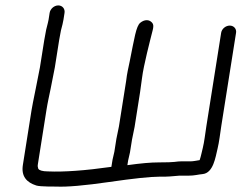

<svg xmlns="http://www.w3.org/2000/svg" viewBox="-20 -700 892 709"><path d="M163.3 -652.5 159.4 -627.5C158.6 -622.8 155.7 -610.2 150.7 -591.2L150.6 -590.8L143.4 -551.7L127.4 -450.9L112.1 -373.3C103.4 -331.1 98.2 -304.1 96.3 -292.1L64.5 -91.2C57.7 -48.9 78.3 -26.3 114.3 -14.9C129.1 -10.2 187.5 -11.2 187.4 -11C227.8 -9.1 292.7 -14.9 383.6 -28C473.7 -41.1 535.3 -47.5 566.7 -47.5H587.8C594.6 -47.5 601.7 -47.9 608.3 -48.5L641.8 -51.3H675.8C699 -51.3 711.9 -55.8 727.7 -57.1C768.1 -60.6 775.8 -120.5 783.3 -150.6C789.4 -175.1 793.2 -209.4 797.1 -234.3L851.7 -579.1C854 -593.5 843.4 -605.5 828.4 -605.5C813.4 -605.5 799 -593.5 796.7 -579.1L742.1 -234.3C738.2 -209.6 734.2 -174.6 729 -154.3C725.7 -141.7 721.7 -120.9 717.2 -108.7C707.5 -107.1 693.1 -104.2 684 -104.2H648.5C641.8 -104.2 633.8 -103.4 624 -102.1C616.5 -101.1 596.4 -100.3 566.1 -100.3C537 -100.3 500.6 -97.1 450.4 -90.1L453.1 -107.1L459.9 -136.9L467.6 -185.1L477 -231.2L497.2 -359.1C499.5 -373.4 501.9 -391.1 504.5 -412.2C510.3 -459.1 533.8 -548.7 543.9 -588.8C546.4 -598.8 548.3 -609.1 541.1 -616.8C536.6 -621.8 530 -625.4 522.2 -625.5C513.2 -625.6 504.7 -621.4 498 -615.9C482.4 -603.5 476.2 -558.2 459.1 -473.9C454.5 -451.4 448.9 -428.8 445.8 -401L419.2 -233.2L409.8 -187.3L402.3 -139.6L395.5 -109.9L391.3 -83.9C295.4 -70.2 214.5 -64.4 158.7 -67L158.4 -67H158.1C135.3 -67 124.9 -71.6 121.6 -76.2L119.5 -84.4C119.2 -85.3 119 -88.4 119.8 -93.3L151.5 -293.4C155.8 -321 161.3 -344.6 167 -372.4L182.5 -451.1L198.4 -551.7L205 -587.4C209.5 -603.8 212.9 -618.1 214.4 -627.5L218.3 -652.5C220.7 -667.5 210.2 -680 195.2 -680C180.2 -680 165.7 -667.5 163.3 -652.5Z"/></svg>

Font: MewTooHand
Style: BdIta
Weight: 400
Designer: Mew Too, Robert Jablonski
Version: Version 0.77